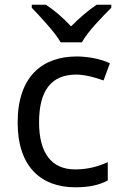

<svg xmlns="http://www.w3.org/2000/svg" viewBox="-20 -786 520 816"><path d="M238 -606H328C352 -651 415 -715 453 -753V-766H391C356 -743 318 -710 282 -674C249 -710 210 -743 175 -766H115V-753C151 -715 212 -651 238 -606ZM300 10C361 10 402 0 438 -19V-97C401 -80 357 -66 299 -66C198 -66 146 -137 146 -266C146 -400 197 -469 304 -469C341 -469 388 -456 420 -444L447 -517C415 -533 360 -546 306 -546C162 -546 55 -463 55 -265C55 -75 157 10 300 10Z"/></svg>

Font: Noto Sans Bhaiksuki
Style: Regular
Weight: 400
Designer: Monotype Design Team
Foundry: Monotype Imaging Inc.
Version: Version 2.002